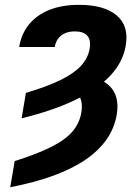

<svg xmlns="http://www.w3.org/2000/svg" viewBox="-20 -573 584 806"><path d="M70.7 -76.2 88.7 -183Q177 -209.2 233.7 -236.9Q290.4 -264.6 320.2 -297Q350 -329.5 356.4 -369.3Q362.4 -405.3 346.3 -423.2Q330.3 -441.2 294.3 -441.2Q270.5 -441.2 252.6 -433.3Q234.8 -425.3 224 -410.7Q213.2 -396.2 209.8 -375.6H60.4Q69.4 -430.5 101.6 -470.2Q133.8 -510 186.9 -531.3Q239.9 -552.7 311.3 -552.7Q417 -552.7 469.5 -508.6Q522 -464.6 507.8 -381.8Q496.8 -313.6 444.1 -256.6Q391.5 -199.7 298.2 -154.5Q204.9 -109.3 70.7 -76.2ZM268.2 -194.1 309.6 -256.2Q400.2 -252.5 441.5 -210.5Q482.7 -168.5 470.1 -92.2Q451.2 20.8 339 97.3Q226.9 173.8 23 212.9L41.6 103.3Q138.1 72.8 196.8 42.9Q255.5 13.1 284.7 -21.6Q314 -56.2 321.3 -100.4Q328.5 -143.3 313.4 -168Q298.3 -192.8 268.2 -194.1Z"/></svg>

Font: Inter Tight
Style: Italic
Weight: 400
Italic angle: -9.39999°
Designer: Rasmus Andersson
Foundry: rsms
Version: Version 3.002